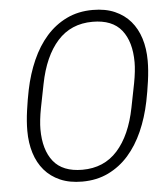

<svg xmlns="http://www.w3.org/2000/svg" viewBox="-52 -757 709 815"><g transform="rotate(-5 302.5 -349.0)"><path d="M266 12Q212 12 172 -5.5Q132 -23 105.5 -54Q79 -85 65.5 -128Q52 -171 52 -223Q52 -263 58.5 -309.5Q65 -356 73 -395Q87 -463 112.5 -520.5Q138 -578 175 -620Q212 -662 261.5 -686Q311 -710 373 -710Q427 -710 467 -692.5Q507 -675 533.5 -644Q560 -613 573.5 -570Q587 -527 587 -475Q587 -435 580.5 -388.5Q574 -342 566 -303Q552 -235 526.5 -177.5Q501 -120 464 -78Q427 -36 377.5 -12Q328 12 266 12ZM271 -38Q363 -38 420.5 -102Q478 -166 501 -283L521 -384Q526 -410 528.5 -433Q531 -456 531 -473Q531 -561 491.5 -610.5Q452 -660 368 -660Q276 -660 218.5 -596Q161 -532 138 -415L118 -314Q113 -288 110.5 -265Q108 -242 108 -225Q108 -137 147.5 -87.5Q187 -38 271 -38Z"/></g></svg>

Font: IBM Plex Sans Condensed Light
Style: Italic
Weight: 300
Width: 3
Italic angle: -11°
Designer: Mike Abbink, Paul van der Laan, Pieter van Rosmalen
Foundry: Bold Monday
Version: Version 1.3